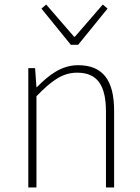

<svg xmlns="http://www.w3.org/2000/svg" viewBox="-20 -828 620 848"><path d="M105 0H141V-403C208 -472 256 -507 321 -507C411 -507 448 -450 448 -334V0H484V-339C484 -475 433 -540 325 -540C252 -540 197 -498 143 -443H141L135 -527H105ZM293 -630H325L455 -790L434 -808L311 -666H307L184 -808L163 -790Z"/></svg>

Font: Noto Sans CJK HK Thin
Style: Regular
Weight: 100
Designer: Ryoko NISHIZUKA 西塚涼子 (kana, bopomofo & ideographs); Paul D. Hunt (Latin, Greek & Cyrillic); Sandoll Communications 산돌커뮤니
Foundry: Adobe
Version: Version 2.004;hotconv 1.0.118;makeotfexe 2.5.65603